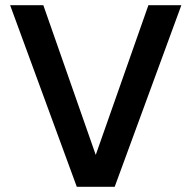

<svg xmlns="http://www.w3.org/2000/svg" viewBox="-20 -720 737 740"><path d="M276 0 19 -700H147L349 -123L552 -700H679L422 0Z"/></svg>

Font: DM Sans 10pt SemiBold
Style: Regular
Weight: 600
Version: Version 4.004;gftools[0.9.30]